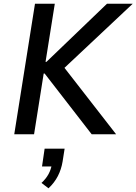

<svg xmlns="http://www.w3.org/2000/svg" viewBox="-20 -725 737 1037"><path d="M57 0 169 -705H276L226 -391H231L558 -705H697L301 -333L303 -391L607 0H475L221 -328H216L164 0ZM242 292 204 263Q229 240 242.5 214.5Q256 189 260 162L274 174H207L221 78H329L318 148Q311 190 292.5 226Q274 262 242 292Z"/></svg>

Font: Nunito Sans 7pt SemiCondensed SemiBold
Style: Italic
Weight: 600
Width: 4
Italic angle: -9°
Designer: Vernon Adams
Foundry: Vernon Adams
Version: Version 3.101;gftools[0.9.27]